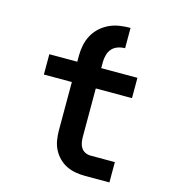

<svg xmlns="http://www.w3.org/2000/svg" viewBox="-110 -832 821 922"><g transform="rotate(15 300.0 -371.5)"><path d="M220 -551Q220 -577 225.5 -603.5Q231 -630 244 -653.5Q257 -677 277 -695Q297 -713 321 -724Q345 -735 371.5 -739Q398 -743 425 -743V-642Q407 -642 389.5 -636Q372 -630 360.5 -617Q349 -604 344 -586Q339 -568 339 -551ZM519 0H398Q374 0 350.5 -4Q327 -8 305.5 -18.5Q284 -29 267 -46Q250 -63 239 -84.5Q228 -106 224 -130Q220 -154 220 -178V-419H81V-520H220V-551H339V-520H519V-419H339V-178Q339 -164 341.5 -150Q344 -136 351.5 -124.5Q359 -113 371.5 -107Q384 -101 398 -101H519Z"/></g></svg>

Font: R Plex Mono
Style: Bold
Weight: 700
Monospace: yes
Designer: Belleve Invis
Foundry: Belleve Invis
Version: Version 31.8.0